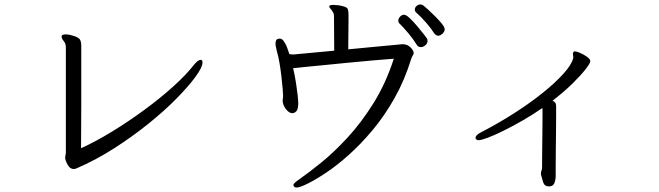

<svg xmlns="http://www.w3.org/2000/svg" viewBox="-20 -779 2950 860"><path d="M272 -73Q272 -80 273.5 -85Q275 -90 275 -98V-566Q275 -584 265.5 -595Q256 -606 256 -615V-616Q256 -625 275 -625Q292 -625 319 -615Q336 -608 340 -598.5Q344 -589 344 -575V-553Q344 -546 344 -510.5Q344 -475 344 -422Q344 -369 344 -311Q344 -253 343.5 -201Q343 -149 343 -115Q409 -145 482.5 -190Q556 -235 627.5 -287.5Q699 -340 757 -392.5Q815 -445 849 -489Q867 -511 879 -511Q887 -511 887 -499Q887 -478 856 -435.5Q825 -393 771 -338Q717 -283 645 -225Q573 -167 491 -114.5Q409 -62 323 -25Q317 -22 311 -22Q297 -22 288.5 -33Q280 -44 276 -55.5Q272 -67 272 -68Z M1924 -631Q1914 -648 1890.5 -675.5Q1867 -703 1844 -723Q1838 -729 1838 -736Q1838 -745 1845.5 -752Q1853 -759 1863 -759Q1871 -759 1878 -753Q1882 -750 1896.5 -737Q1911 -724 1928.5 -706.5Q1946 -689 1959 -673Q1972 -657 1972 -647Q1972 -638 1961 -627Q1957 -624 1952.5 -621.5Q1948 -619 1943 -619Q1933 -619 1924 -631ZM1476 -705Q1476 -718 1471 -725Q1467 -733 1461 -739Q1455 -745 1455 -750V-752Q1457 -757 1474 -757Q1483 -757 1495 -755.5Q1507 -754 1520 -750Q1535 -746 1538 -738Q1541 -730 1541 -714Q1541 -707 1541 -682Q1541 -657 1540.5 -628.5Q1540 -600 1540 -579Q1540 -558 1540 -558Q1600 -564 1654.5 -569Q1709 -574 1745 -577.5Q1781 -581 1783 -581Q1805 -581 1819 -566.5Q1833 -552 1833 -542Q1833 -539 1832 -536.5Q1831 -534 1829 -531Q1825 -524 1822 -516Q1793 -421 1748 -341Q1703 -261 1649.5 -197Q1596 -133 1541.5 -84.5Q1487 -36 1438.5 -4Q1390 28 1356 44.5Q1322 61 1309 61Q1300 61 1297 56Q1294 51 1294 50Q1294 42 1322 23Q1361 -4 1418 -50Q1475 -96 1536.5 -162.5Q1598 -229 1653 -317Q1708 -405 1744 -516Q1706 -513 1651.5 -508.5Q1597 -504 1538.5 -498Q1480 -492 1427.5 -487Q1375 -482 1340 -478.5Q1305 -475 1299 -474H1293Q1301 -439 1306 -406.5Q1311 -374 1313.5 -350.5Q1316 -327 1316 -320Q1316 -297 1311 -286.5Q1306 -276 1295 -273Q1294 -273 1293 -272.5Q1292 -272 1290 -272Q1276 -272 1263 -287.5Q1250 -303 1247 -319Q1247 -321 1246.5 -323Q1246 -325 1246 -326Q1246 -331 1247 -337Q1248 -343 1248 -348V-351Q1248 -359 1246 -382.5Q1244 -406 1240.5 -436.5Q1237 -467 1232 -496.5Q1227 -526 1221 -546Q1220 -552 1217 -563.5Q1214 -575 1214 -585Q1214 -591 1217 -598.5Q1220 -606 1235 -606Q1239 -606 1244.5 -602Q1250 -598 1258 -583.5Q1266 -569 1276 -537Q1280 -536 1283.5 -535.5Q1287 -535 1291 -535H1295L1477 -552ZM1895 -596Q1895 -585 1885.5 -576.5Q1876 -568 1865 -568Q1853 -568 1847 -578Q1831 -604 1807.5 -632Q1784 -660 1768 -675Q1764 -679 1764 -686Q1764 -696 1772 -704.5Q1780 -713 1790 -713Q1799 -713 1815.5 -697.5Q1832 -682 1849.5 -661Q1867 -640 1879.5 -624Q1892 -608 1892 -607Q1895 -603 1895 -596Z M2403 -1Q2403 -9 2405.5 -15.5Q2408 -22 2408 -26Q2408 -62 2408.5 -104.5Q2409 -147 2409.5 -186Q2410 -225 2410 -251.5Q2410 -278 2410 -282Q2410 -286 2410 -289.5Q2410 -293 2409 -295Q2366 -265 2320.5 -239Q2275 -213 2234.5 -193Q2194 -173 2164.5 -162Q2135 -151 2123 -151Q2116 -151 2111 -157Q2110 -158 2110 -161Q2110 -174 2134 -186Q2213 -227 2284 -272.5Q2355 -318 2411.5 -363.5Q2468 -409 2503.5 -448.5Q2539 -488 2547 -516Q2547 -518 2547.5 -519.5Q2548 -521 2548 -522Q2548 -527 2547 -531Q2546 -535 2546 -538Q2546 -544 2549 -546Q2552 -549 2555 -549Q2562 -549 2578.5 -542Q2595 -535 2609.5 -524.5Q2624 -514 2624 -505Q2624 -496 2603 -469Q2582 -442 2544.5 -405Q2507 -368 2455 -328Q2463 -324 2467 -319Q2471 -314 2471 -303Q2471 -296 2471 -264.5Q2471 -233 2470.5 -189.5Q2470 -146 2469.5 -102Q2469 -58 2469 -26.5Q2469 5 2469 12Q2469 25 2464 39Q2459 53 2447 55Q2444 56 2439 56Q2419 56 2413 37.5Q2407 19 2403 3Z"/></svg>

Font: Moon Stars Kai HW
Style: Regular
Weight: 400
Designer: GuiWonder
Version: Version 1.101